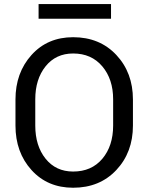

<svg xmlns="http://www.w3.org/2000/svg" viewBox="-20 -902 722 933"><path d="M626 -292Q626 -161.6 545.2 -75.7Q464.4 10.3 335.4 10.3Q210.9 10.3 133.1 -75.7Q55.2 -161.6 55.2 -292V-418.5Q55.2 -548.3 133.1 -634.8Q210.9 -721.2 335.4 -721.2Q464.4 -721.2 545.2 -635Q626 -548.8 626 -418.5ZM529.8 -419.4Q529.8 -517.1 477.1 -579.6Q424.3 -642.1 335.4 -642.1Q251.5 -642.1 201.4 -579.6Q151.4 -517.1 151.4 -419.4V-292Q151.4 -193.4 201.4 -130.9Q251.5 -68.4 335.4 -68.4Q424.8 -68.4 477.3 -130.6Q529.8 -192.9 529.8 -292ZM519.5 -811H167.5V-882.3H519.5Z"/></svg>

Font: GeogebraSans
Style: Regular
Weight: 400
Designer: Google
Version: Version 1.100140; 2013